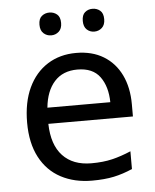

<svg xmlns="http://www.w3.org/2000/svg" viewBox="-53 -775 670 830"><g transform="rotate(-5 282.0 -360.0)"><path d="M292 -546Q361 -546 410.5 -516Q460 -486 486.5 -431.5Q513 -377 513 -304V-251H146Q148 -160 192.5 -112.5Q237 -65 317 -65Q368 -65 407.5 -74.5Q447 -84 489 -102V-25Q448 -7 408 1.5Q368 10 313 10Q237 10 178.5 -21Q120 -52 87.5 -113.5Q55 -175 55 -264Q55 -352 84.5 -415Q114 -478 167.5 -512Q221 -546 292 -546ZM291 -474Q228 -474 191.5 -433.5Q155 -393 148 -321H421Q420 -389 389 -431.5Q358 -474 291 -474ZM145 -681Q145 -707 159 -718.5Q173 -730 192 -730Q211 -730 225 -718.5Q239 -707 239 -681Q239 -656 225 -643.5Q211 -631 192 -631Q173 -631 159 -643.5Q145 -656 145 -681ZM333 -681Q333 -707 346.5 -718.5Q360 -730 379 -730Q398 -730 412 -718.5Q426 -707 426 -681Q426 -656 412 -643.5Q398 -631 379 -631Q360 -631 346.5 -643.5Q333 -656 333 -681Z"/></g></svg>

Font: Noto Sans Adlam
Style: Regular
Weight: 400
Designer: Mark Jamra, Neil Patel
Foundry: JamraPatel LLC
Version: Version 3.001